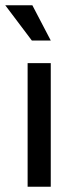

<svg xmlns="http://www.w3.org/2000/svg" viewBox="-25 -710 293 730"><path d="M80 0V-470H168V0ZM-5 -690H98L168 -556H96Z"/></svg>

Font: Mukta Mahee
Style: Regular
Weight: 400
Designer: Shuchita Grover, Noopur Datye, Girish Dalvi, Yashodeep Gholap
Foundry: Ek Type
Version: Version 2.538;PS 1.000;hotconv 16.6.51;makeotf.lib2.5.65220;